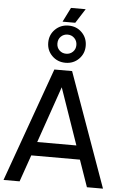

<svg xmlns="http://www.w3.org/2000/svg" viewBox="-71 -1202 793 1250"><g transform="rotate(5 326.0 -577.0)"><path d="M268 -745H384L651 0H546L485 -175H167L106 0H1ZM454 -265 326 -634 198 -265ZM213 -916Q213 -968 248.5 -1003Q284 -1038 336 -1038Q388 -1038 423 -1003Q458 -968 458 -916Q458 -865 423 -830Q388 -795 336 -795Q284 -795 248.5 -830Q213 -865 213 -916ZM335 -854Q361 -854 379 -871.5Q397 -889 397 -916Q397 -943 379 -961Q361 -979 335 -979Q309 -979 291 -961.5Q273 -944 273 -916Q273 -889 291 -871.5Q309 -854 335 -854ZM341 -1154H437L377 -1060H294Z"/></g></svg>

Font: BLUETTI 2.0 Normal
Style: Normal
Weight: 400
Designer: Stijn de Vries
Foundry: tokotype
Version: Version 2.005;October 31, 2023;FontCreator 14.0.0.2814 64-bi